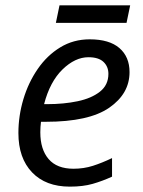

<svg xmlns="http://www.w3.org/2000/svg" viewBox="-20 -693 538 723"><path d="M242.7 9.8Q152.3 9.8 100.8 -43.9Q49.3 -97.7 49.3 -191.9Q49.3 -256.8 68.1 -319.6Q86.9 -382.3 122.1 -433.3Q157.2 -484.4 206.8 -514.6Q256.3 -544.9 317.9 -544.9Q391.6 -544.9 429.7 -512Q467.8 -479 467.8 -421.4Q467.8 -340.3 391.4 -287.4Q314.9 -234.4 152.8 -234.4H134.3Q131.8 -214.8 131.8 -194.8Q131.8 -130.4 163.1 -94Q194.3 -57.6 256.8 -57.6Q295.4 -57.6 329.8 -68.6Q364.3 -79.6 401.9 -97.7V-27.8Q365.7 -11.2 329.1 -0.7Q292.5 9.8 242.7 9.8ZM146 -300.8H157.7Q220.2 -300.8 272.5 -311.8Q324.7 -322.8 356.4 -347.9Q388.2 -373 388.2 -415Q388.2 -442.4 369.6 -460Q351.1 -477.5 313 -477.5Q262.7 -477.5 215.3 -431.4Q168 -385.3 146 -300.8ZM190.4 -606.9 204.1 -672.9H470.2L456.5 -606.9Z"/></svg>

Font: Open Sans
Style: Italic
Weight: 400
Italic angle: -12°
Designer: Monotype Design Team
Foundry: Monotype Imaging Inc.
Version: Version 3.000; ttfautohint (v1.8.4)